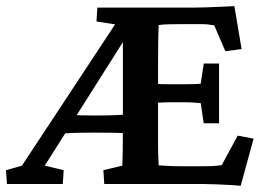

<svg xmlns="http://www.w3.org/2000/svg" viewBox="-42 -598 866 624"><path d="M740.2 5.9Q721.7 3.9 700.2 2.9Q678.7 2 657.7 1Q636.7 0 619.1 0H296.9L293.9 -44.9L355.5 -59.6Q356.4 -77.1 356.9 -105.5Q357.4 -133.8 357.4 -175.8V-497.1L388.7 -510.7L103.5 -59.6L165 -44.9L162.1 0H-19.5L-22.5 -44.9L29.3 -59.6L352.5 -549.8L363.3 -513.7L271.5 -528.3L274.4 -573.2H586.9Q606.4 -573.2 630.9 -574.2Q655.3 -575.2 679.2 -576.2Q703.1 -577.1 719.7 -578.1L743.2 -438.5L690.4 -431.6L654.3 -515.6Q643.6 -517.6 633.8 -518.6Q624 -519.5 612.3 -519.5H537.1Q519.5 -519.5 503.4 -519Q487.3 -518.6 473.6 -516.6Q473.6 -511.7 473.1 -498.5Q472.7 -485.4 472.2 -461.4Q471.7 -437.5 471.7 -399.4V-175.8Q471.7 -146.5 471.7 -126.5Q471.7 -106.4 472.2 -93.8Q472.7 -81.1 473.1 -73.2Q473.6 -65.4 473.6 -60.5Q492.2 -59.6 508.8 -58.6Q525.4 -57.6 551.8 -57.6H609.4Q632.8 -57.6 645 -58.1Q657.2 -58.6 664.6 -59.6Q671.9 -60.5 678.7 -61.5L730.5 -157.2L782.2 -147.5ZM151.4 -163.1 168.9 -226.6Q180.7 -225.6 192.9 -224.6Q205.1 -223.6 221.7 -223.1Q238.3 -222.7 264.6 -222.7Q301.8 -222.7 328.6 -223.6Q355.5 -224.6 377 -226.6V-165Q349.6 -166 324.2 -166.5Q298.8 -167 264.6 -167Q225.6 -167 198.2 -166Q170.9 -165 151.4 -163.1ZM620.1 -197.3 610.4 -262.7Q603.5 -263.7 589.8 -264.6Q576.2 -265.6 557.6 -265.6H508.8Q493.2 -265.6 479 -264.6Q464.8 -263.7 454.1 -262.7V-326.2Q464.8 -325.2 479 -324.7Q493.2 -324.2 508.8 -324.2H557.6Q576.2 -324.2 589.8 -324.7Q603.5 -325.2 610.4 -326.2L620.1 -391.6H669.9V-197.3Z"/></svg>

Font: Crimson Pro ExtraLight SemiBold
Style: Regular
Weight: 600
Version: Version 1.002